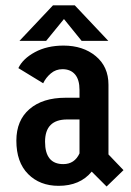

<svg xmlns="http://www.w3.org/2000/svg" viewBox="-20 -682 490 716"><path d="M384 -529.5H284.5L218.5 -611L152 -529.5H52.5L177.5 -662H259ZM377.5 13.5 322 -42Q278.5 11 198.5 11Q128.5 11 84.8 -33Q41 -77 41 -157.5Q41 -233 90 -275.2Q139 -317.5 224.5 -317.5H276.5V-346.5Q276.5 -385 259.8 -404.5Q243 -424 213 -424Q188 -424 169.5 -408.2Q151 -392.5 141 -371.5L48.5 -428Q65 -463 110.2 -487.5Q155.5 -512 217 -512Q289.5 -512 337 -472.8Q384.5 -433.5 384.5 -366V-106L440.5 -47.5ZM216 -70Q258 -70 276.5 -110V-236.5H230.5Q148 -236.5 148 -153.5Q148 -70 216 -70Z"/></svg>

Font: League Mono Condensed Medium
Style: Regular
Weight: 500
Width: 1
Designer: Tyler Finck
Foundry: The League of Moveable Type / Tyler Finck
Version: Version 2.210